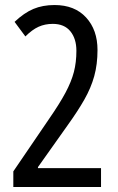

<svg xmlns="http://www.w3.org/2000/svg" viewBox="-20 -744 469 764"><path d="M382 0H33V-62L174 -269Q217 -331 240.5 -375Q264 -419 274 -457.5Q284 -496 284 -542Q284 -590 260 -619.5Q236 -649 190 -649Q159 -649 133.5 -637.5Q108 -626 81 -599L38 -657Q76 -693 113 -708.5Q150 -724 197 -724Q277 -724 322.5 -674.5Q368 -625 368 -545Q368 -488 355 -441Q342 -394 315.5 -347.5Q289 -301 248 -244L131 -79V-75H382Z"/></svg>

Font: Noto Sans Lao ExtraCondensed
Style: Regular
Weight: 400
Width: 2
Designer: Monotype Design Team
Foundry: Monotype Imaging Inc.
Version: Version 2.004; ttfautohint (v1.8.4.7-5d5b)